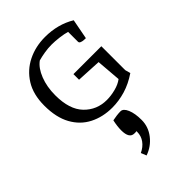

<svg xmlns="http://www.w3.org/2000/svg" viewBox="-237 -591 993 993"><g transform="rotate(-45 259.5 -94.5)"><path d="M461 -82 469 -53Q422 -21 373.5 -6.5Q325 8 277 8Q208 8 153 -20Q98 -48 66.5 -105Q35 -162 35 -248Q35 -330 69.5 -385Q104 -440 161.5 -468.5Q219 -497 289 -497Q382 -497 455 -453L434 -343Q430 -343 420 -343.5Q410 -344 401 -347.5Q392 -351 392 -359V-431Q372 -437 341.5 -441Q311 -445 285 -445Q259 -445 232 -440.5Q205 -436 184 -430Q152 -407 132.5 -357.5Q113 -308 113 -246Q113 -142 162.5 -91Q212 -40 285 -40Q315 -40 348.5 -48.5Q382 -57 404 -74L393 -209L257 -216V-257H461ZM227 308 215 278Q245 264 262 240.5Q279 217 279 187V182Q274 183 271 183Q268 183 263 183Q226 183 226 123Q226 109 228 92.5Q230 76 234 58Q248 55 264 53Q280 51 293 51Q313 51 326 81.5Q339 112 339 160Q339 210 307.5 250.5Q276 291 227 308Z"/></g></svg>

Font: Mate SC
Style: Regular
Weight: 400
Designer: Eduardo Rodriguez Tunni
Foundry: Eduardo Rodriguez Tunni
Version: Version 1.003; ttfautohint (v1.8.4.7-5d5b);gftools[0.9.24]